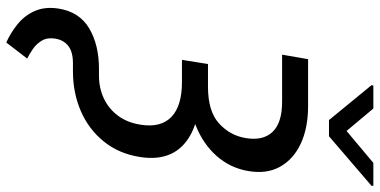

<svg xmlns="http://www.w3.org/2000/svg" viewBox="-314 -658 1191 602"><g transform="rotate(90 281.0 -356.5)"><path d="M165 -727.5H311.5Q380.4 -727.5 429.7 -704.6Q479 -681.6 502.4 -639.4Q525.9 -597.2 515.6 -539.1Q505.9 -482.9 468.5 -440.7Q431.2 -398.4 372.8 -375.2Q314.5 -352.1 242.2 -352.1H170.4L180.2 -413.6H251Q328.1 -413.6 366 -447.8Q403.8 -481.9 412.1 -530.3Q421.9 -585 393.6 -615.5Q365.2 -646 298.3 -646H150.9ZM177.2 -390.1H247.6Q370.1 -390.1 428.2 -341.3Q486.3 -292.5 471.7 -200.2Q461.4 -134.3 423.3 -87.2Q385.3 -40 328.1 -15.1Q271 9.8 202.6 9.8H177.7Q142.1 9.8 123.5 24.4Q105 39.1 100.6 64.9Q96.7 89.4 106.4 106.4Q116.2 123.5 132.3 134.8Q148.4 146 163.1 153.3L112.8 218.8Q82 205.1 55.2 183.3Q28.3 161.6 14.2 129.9Q0 98.1 6.3 55.7Q16.6 -10.7 68.6 -41.3Q120.6 -71.8 194.8 -71.8H215.3Q255.9 -71.8 288.3 -87.2Q320.8 -102.5 342.5 -131.8Q364.3 -161.1 370.6 -203.1Q380.4 -266.1 345.9 -299.1Q311.5 -332 236.8 -332H167ZM319.8 -932.1 390.1 -848.1 490.2 -932.1H562V-926.3L406.7 -793H356L246.6 -926.3L247.6 -932.1Z"/></g></svg>

Font: Adwaita Sans
Style: Italic
Weight: 400
Italic angle: -9.39999°
Designer: Rasmus Andersson
Foundry: rsms
Version: Version 4.001;git-9221beed3